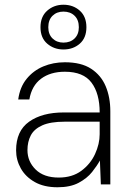

<svg xmlns="http://www.w3.org/2000/svg" viewBox="-20 -779 546 811"><path d="M223 12Q166 12 127 -10Q88 -32 68 -67.5Q48 -103 48 -144Q48 -226 103 -265Q158 -304 249 -304H401Q401 -384 366.5 -430Q332 -476 254 -476Q193 -476 153.5 -446.5Q114 -417 104 -359H57Q64 -411 92.5 -446Q121 -481 163 -498.5Q205 -516 254 -516Q323 -516 365 -488.5Q407 -461 426.5 -414.5Q446 -368 446 -309V0H406L402 -101Q390 -79 369 -52.5Q348 -26 312.5 -7Q277 12 223 12ZM228 -29Q285 -29 323.5 -57.5Q362 -86 381.5 -128.5Q401 -171 401 -212V-265H253Q193 -265 158.5 -249.5Q124 -234 110 -207Q96 -180 96 -145Q96 -97 130.5 -63Q165 -29 228 -29ZM248 -570Q208 -570 179.5 -594.5Q151 -619 151 -664Q151 -709 179.5 -734Q208 -759 248 -759Q289 -759 317 -734Q345 -709 345 -664Q345 -619 317 -594.5Q289 -570 248 -570ZM248 -599Q277 -599 295 -616.5Q313 -634 313 -664Q313 -695 295 -712.5Q277 -730 248 -730Q220 -730 202 -712.5Q184 -695 184 -664Q184 -634 202 -616.5Q220 -599 248 -599Z"/></svg>

Font: DM Sans ExtraLight
Style: Regular
Weight: 200
Designer: Colophon Foundry, Jonny Pinhorn
Foundry: Colophon Foundry
Version: Version 4.004; ttfautohint (v1.8.4.7-5d5b)